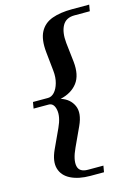

<svg xmlns="http://www.w3.org/2000/svg" viewBox="-131 -810 729 1024"><g transform="rotate(-15 233.5 -298.0)"><path d="M318 109 312 144H237Q173 144 129.5 122.5Q86 101 74 59.5Q62 18 89 -41L138 -147Q164 -203 156.5 -242Q149 -281 120 -281H37L43 -316H126Q146 -316 162 -333.5Q178 -351 186.5 -381.5Q195 -412 191 -449L180 -555Q173 -626 194.5 -666.5Q216 -707 261.5 -723.5Q307 -740 372 -740H467L461 -705H376Q329 -705 309.5 -669.5Q290 -634 296 -574L308 -468Q316 -392 284 -350Q252 -308 190 -294Q240 -278 259 -235.5Q278 -193 248 -128L199 -22Q171 38 178 73.5Q185 109 233 109Z"/></g></svg>

Font: Inria Serif
Style: Bold Italic
Weight: 700
Italic angle: -10°
Designer: Black Foundry Team
Foundry: Black Foundry
Version: Version 1.000; ttfautohint (v1.8.3)